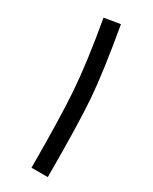

<svg xmlns="http://www.w3.org/2000/svg" viewBox="-177 -712 604 757"><g transform="rotate(30 124.5 -333.5)"><path d="M186.5 0H112.3Q112.3 -221.7 103.8 -345Q95.2 -468.3 62.5 -654.3L134.8 -666.5Q169.9 -465.8 178.2 -351.8Q186.5 -237.8 186.5 0Z"/></g></svg>

Font: MiladAzad
Style: Regular
Weight: 400
Designer: Reza bakhtiari fard
Foundry: http://font-store.ir
Version: Version:0.0.3;RFB:1.2.5;Building:2016-04-05 21:27:38.277324